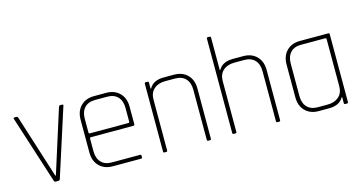

<svg xmlns="http://www.w3.org/2000/svg" viewBox="-75 -1026 2546 1348"><g transform="rotate(-15 1198.5 -351.5)"><path d="M27 -510H43Q50 -510 53 -501L199 -41H203L349 -501Q352 -510 359 -510H375Q384 -510 381 -501L223 -9Q220 0 212 0H190Q182 0 179 -9L21 -501Q18 -510 27 -510Z M811 0H606Q545 0 508.5 -37Q472 -74 472 -136V-374Q472 -436 508.5 -473Q545 -510 606 -510H694Q755 -510 791.5 -473Q828 -436 828 -374V-247Q828 -237 819 -237H511Q502 -237 502 -229V-137Q502 -86 529 -57Q556 -28 606 -28H811Q820 -28 820 -20V-8Q820 0 811 0ZM511 -265H789Q798 -265 798 -273V-373Q798 -424 771 -453Q744 -482 694 -482H606Q556 -482 529 -453Q502 -424 502 -373V-273Q502 -265 511 -265Z M995 0H981Q973 0 973 -9V-501Q973 -510 981 -510H995Q1003 -510 1003 -501V-458H1007Q1035 -510 1113 -510H1187Q1248 -510 1284.5 -473Q1321 -436 1321 -374V-9Q1321 0 1313 0H1299Q1291 0 1291 -9V-373Q1291 -424 1264 -453Q1237 -482 1187 -482H1115Q1065 -482 1034 -455Q1003 -428 1003 -378V-9Q1003 0 995 0Z M1498 0H1484Q1476 0 1476 -9V-694Q1476 -703 1484 -703H1498Q1506 -703 1506 -694V-458H1510Q1538 -510 1616 -510H1690Q1751 -510 1787.5 -473Q1824 -436 1824 -374V-9Q1824 0 1816 0H1802Q1794 0 1794 -9V-373Q1794 -424 1767 -453Q1740 -482 1690 -482H1618Q1568 -482 1537 -455Q1506 -428 1506 -378V-9Q1506 0 1498 0Z M2177 0H2103Q2042 0 2005.5 -37Q1969 -74 1969 -136V-374Q1969 -436 2005.5 -473Q2042 -510 2103 -510H2309Q2317 -510 2317 -501V-9Q2317 0 2309 0H2295Q2287 0 2287 -9V-52H2283Q2255 0 2177 0ZM2287 -132V-474Q2287 -482 2278 -482H2103Q2053 -482 2026 -453Q1999 -424 1999 -373V-137Q1999 -86 2026 -57Q2053 -28 2103 -28H2175Q2225 -28 2256 -55Q2287 -82 2287 -132Z"/></g></svg>

Font: Rajdhani Light
Style: Regular
Weight: 300
Designer: Satya Rajpurohit, Jyotish Sonowal
Foundry: Indian Type Foundry
Version: Version 1.201;PS 1.0;hotconv 1.0.78;makeotf.lib2.5.61930; tt